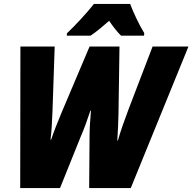

<svg xmlns="http://www.w3.org/2000/svg" viewBox="-20 -949 971 969"><path d="M317 -769H437C467 -789 498 -815 531 -844C547 -819 573 -786 591 -769H707L708 -782C683 -822 652 -888 637 -929H454C415 -880 363 -824 318 -781ZM82 0H283L386 -256C405 -300 421 -344 436 -390H439C435 -345 432 -298 432 -259L430 0H640L931 -714H750L629 -398C608 -343 587 -283 575 -240H572C575 -285 577 -332 578 -374L583 -714H432L290 -379C271 -333 252 -286 238 -244H235C240 -281 243 -335 245 -390L256 -714H83Z"/></svg>

Font: Noto Sans UI SemiCondensed Black
Style: Italic
Weight: 900
Width: 4
Italic angle: -372°
Designer: Monotype Design Team
Foundry: Monotype Imaging Inc.
Version: Version 1.901